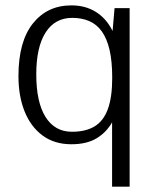

<svg xmlns="http://www.w3.org/2000/svg" viewBox="-20 -530 569 721"><path d="M400.9 170.9V-70.8Q379.9 -33.2 342.8 -10.7Q305.7 11.7 248 11.7Q184.6 11.7 140.1 -21Q95.7 -53.7 72.5 -111.3Q49.3 -168.9 49.3 -244.1Q49.3 -374 103.5 -441.9Q157.7 -509.8 248 -509.8Q301.3 -509.8 340.6 -484.9Q379.9 -460 402.8 -413.6L410.2 -499.5H466.8V170.9ZM250 -35.2Q301.8 -35.2 335.2 -55.4Q368.7 -75.7 385 -120.4Q401.4 -165 401.4 -237.8Q401.4 -299.8 391.4 -342.8Q381.3 -385.7 362.1 -412.4Q342.8 -439 314.9 -450.9Q287.1 -462.9 251.5 -462.9Q186.5 -462.9 151.4 -408.2Q116.2 -353.5 116.2 -251Q116.2 -146 151.1 -90.6Q186 -35.2 250 -35.2Z"/></svg>

Font: Pontano Sans Light
Style: Regular
Weight: 300
Designer: Vernon Adams
Foundry: Vernon Adams
Version: Version 2.001